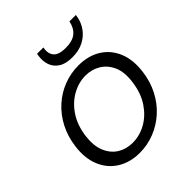

<svg xmlns="http://www.w3.org/2000/svg" viewBox="-196 -814 948 948"><g transform="rotate(-45 277.5 -340.5)"><path d="M232 12Q165 12 115.5 -19Q66 -50 43 -106Q20 -162 30 -237Q38 -298 64 -348Q90 -398 130 -434Q170 -470 219.5 -489Q269 -508 322 -508Q391 -508 440 -477.5Q489 -447 512 -391.5Q535 -336 525 -260Q517 -199 491 -149Q465 -99 425 -63Q385 -27 335.5 -7.5Q286 12 232 12ZM242 -48Q292 -48 336.5 -73Q381 -98 412.5 -145Q444 -192 453 -259Q462 -322 444 -363.5Q426 -405 391 -426.5Q356 -448 312 -448Q264 -448 219 -423Q174 -398 142.5 -351Q111 -304 102 -237Q94 -175 111.5 -133Q129 -91 163.5 -69.5Q198 -48 242 -48ZM330 -557Q285 -557 258.5 -574Q232 -591 222 -619Q212 -647 217 -680L219 -693H263Q256 -655 274 -634Q292 -613 340 -613Q388 -613 413 -634Q438 -655 445 -693H490L488 -680Q482 -647 462 -619Q442 -591 409 -574Q376 -557 330 -557Z"/></g></svg>

Font: DM Sans 36pt Light
Style: Italic
Weight: 300
Italic angle: -10°
Designer: Colophon Foundry, Jonny Pinhorn
Foundry: Colophon Foundry
Version: Version 4.004;gftools[0.9.30]